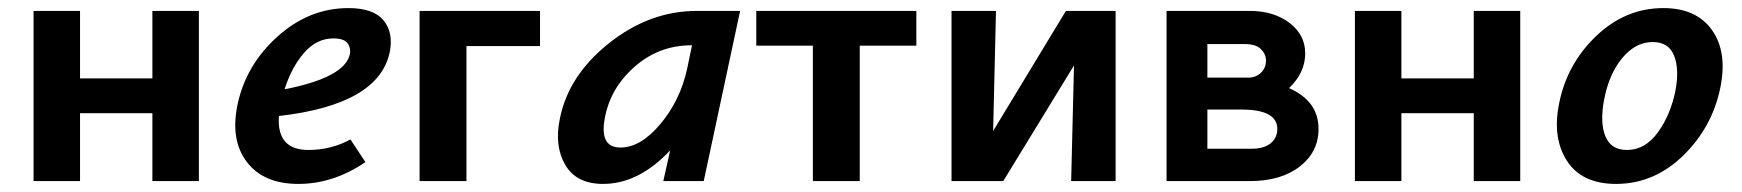

<svg xmlns="http://www.w3.org/2000/svg" viewBox="-20 -448 4309 475"><path d="M357 -421H472V0H357V-168H178V0H63V-421H178V-254H357Z M842 -428Q904 -428 929 -397.5Q954 -367 944 -318Q916 -189 670 -161Q664 -77 743 -77Q799 -77 847 -103L884 -47Q805 7 718 7Q632 7 590.5 -47.5Q549 -102 568 -191Q589 -288 667 -358Q745 -428 842 -428ZM845 -312Q849 -327 840.5 -340Q832 -353 805 -353Q763 -353 732 -317Q701 -281 684 -227Q831 -256 845 -312Z M1316 -421V-334H1134V0H1018V-421Z M1704 -421H1811L1721 0H1621L1638 -76Q1560 7 1472 7Q1406 7 1378.5 -40Q1351 -87 1365 -154Q1386 -261 1486.5 -341Q1587 -421 1704 -421ZM1515 -83Q1565 -83 1614 -141.5Q1663 -200 1680 -278L1692 -336H1691Q1610 -336 1549.5 -282.5Q1489 -229 1476 -154Q1463 -83 1515 -83Z M2247 -421V-335H2107V0H1991V-335H1851V-421Z M2740 -421V0H2630L2637 -286L2462 0H2334V-421H2444L2437 -124L2617 -421Z M3169 -230Q3242 -198 3242 -129Q3242 -72 3195.5 -36Q3149 0 3072 0H2866V-421H3072Q3131 -421 3170 -391.5Q3209 -362 3209 -316Q3209 -268 3169 -230ZM3059 -339H2967V-256H3069Q3087 -256 3099.5 -268Q3112 -280 3112 -298Q3112 -314 3099.5 -326.5Q3087 -339 3059 -339ZM3076 -80Q3107 -80 3123.5 -93.5Q3140 -107 3140 -129Q3140 -177 3051 -177H2967V-80Z M3626 -421H3741V0H3626V-168H3447V0H3332V-421H3447V-254H3626Z M3978 7Q3894 7 3857 -49.5Q3820 -106 3837 -191Q3856 -289 3928.5 -358.5Q4001 -428 4095 -428Q4177 -428 4215.5 -373.5Q4254 -319 4236 -231Q4216 -133 4144 -63Q4072 7 3978 7ZM4005 -77Q4050 -77 4081.5 -120.5Q4113 -164 4125 -224Q4135 -277 4121.5 -310.5Q4108 -344 4069 -344Q4026 -344 3993 -304Q3960 -264 3948 -199Q3938 -143 3952 -110Q3966 -77 4005 -77Z"/></svg>

Font: EauTest
Style: Bold Italic
Weight: 700
Italic angle: -12°
Designer: Christian Thalmann (Catharsis Fonts)
Version: Version 0.001;PS 000.001;hotconv 1.0.88;makeotf.lib2.5.64775